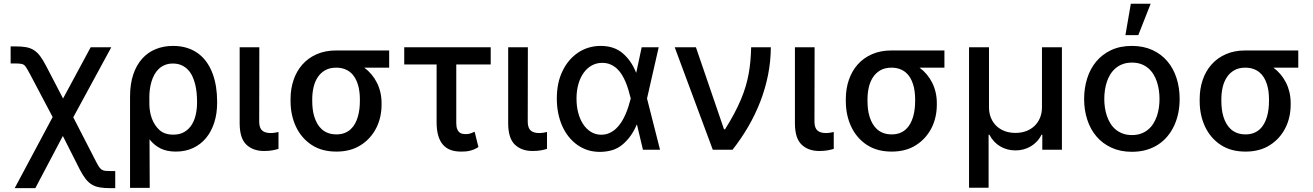

<svg xmlns="http://www.w3.org/2000/svg" viewBox="-20 -797 6990 1022"><path d="M36.6 -459.2V-550.1H61.1Q94.5 -550.1 118.1 -546Q141.7 -541.9 160 -530.4Q178.3 -518.8 193.5 -498.6Q208.8 -478.3 225.5 -446L315.7 -272.7L462.7 -545.5H572.4L370 -172.6L491.1 62.9Q500.4 81 507.1 91.1Q513.8 101.2 521.8 106.2Q529.8 111.2 540.7 112.4Q551.5 113.6 568.9 113.6H593.4V204.5H568.9Q535.5 204.5 511.5 200.6Q487.6 196.7 469.3 185.7Q451 174.7 435.9 155.4Q420.8 136 404.8 105.5L314.6 -73.2L168 204.5H58.2L260.3 -174L139.2 -403.4Q132.1 -416.9 126.2 -426.7Q120.4 -436.4 116.5 -442.1Q112.2 -448.2 107.4 -451.5Q102.6 -454.9 96.2 -456.5Q89.8 -458.1 81.3 -458.6Q72.8 -459.2 61.1 -459.2Z M901.3 -552.6Q943.5 -552.6 977.3 -541.5Q1011 -530.5 1037.1 -510.7Q1063.2 -490.8 1081.9 -463.4Q1100.5 -436.1 1112.4 -403.4Q1124.3 -370.7 1130 -334Q1135.7 -297.2 1135.7 -258.5V-248.6Q1135.7 -191.8 1120.4 -144.2Q1105.1 -96.6 1076.7 -62.3Q1048.3 -28.1 1007.6 -9.1Q967 9.9 915.8 9.9Q867.9 9.9 834 -7.1Q800.1 -24.1 775.9 -55.4L777 203.1H672.2V-282.7Q672.2 -349.8 689.3 -400.4Q706.3 -451 736.9 -484.9Q767.4 -518.8 809.3 -535.7Q851.2 -552.6 901.3 -552.6ZM774.9 -279.1 775.2 -236.5Q775.9 -218.4 779.1 -200.5Q782.3 -182.5 788.7 -165.5Q795.1 -148.4 804.9 -133.2Q814.6 -117.9 828.1 -105.5Q855.5 -80.3 902.7 -80.3Q937.9 -80.3 962 -95Q986.2 -109.7 1000.9 -133.5Q1015.6 -157.3 1022.2 -187.5Q1028.8 -217.7 1028.8 -248.6V-258.5Q1028.8 -279.5 1026.6 -302.6Q1024.5 -325.6 1019 -347.8Q1013.5 -370 1004.3 -390.3Q995 -410.5 980.6 -425.6Q966.3 -440.7 946.4 -449.8Q926.5 -458.8 899.9 -458.8Q876.1 -458.8 857.4 -451Q838.8 -443.2 824.9 -430Q811.1 -416.9 801.5 -399.1Q791.9 -381.4 786 -361.3Q780.2 -341.3 777.5 -320.3Q774.9 -299.4 774.9 -279.1Z M1255.7 -545.5H1360.4L1359.7 -147Q1360.4 -115.8 1375.5 -102.3Q1390.6 -88.8 1420.8 -88.8Q1432.5 -88.8 1444.4 -90.9Q1456.3 -93 1462.4 -94.5V-4.6Q1449.2 -0.4 1430 3.2Q1410.9 6.7 1385.3 6.7Q1327.4 6.7 1291.9 -26.6Q1255.7 -60.7 1255.7 -141Z M1526.6 -269.9Q1526.6 -324.6 1542.8 -371.8Q1558.9 -419 1589.8 -453.8Q1620.7 -488.6 1666 -508.5Q1711.3 -528.4 1769.5 -528.4H2051.5V-436.8H1919Q1940 -421.5 1957 -401.3Q1974.1 -381 1986.2 -357.1Q1998.2 -333.1 2004.6 -305.8Q2011 -278.4 2011 -248.6V-238.6Q2011 -206.3 2004.1 -175.4Q1997.2 -144.5 1983.5 -117Q1969.8 -89.5 1949.2 -66.1Q1928.6 -42.6 1900.9 -24.9Q1846.9 9.9 1771 9.9Q1732.2 9.9 1699.4 1.2Q1666.5 -7.5 1638.8 -25.6Q1611.9 -43.3 1590.9 -67.6Q1570 -92 1555.8 -121.8Q1541.5 -151.6 1534.1 -186.1Q1526.6 -220.5 1526.6 -258.5ZM1771 -81.7Q1795.5 -81.7 1814.1 -89Q1832.7 -96.2 1846.6 -109Q1860.4 -121.8 1869.9 -139Q1879.3 -156.2 1884.9 -176Q1890.6 -195.7 1893.1 -216.8Q1895.6 -237.9 1895.6 -258.5V-269.9Q1895.6 -290.1 1892.9 -310.4Q1890.3 -330.6 1884.4 -349.1Q1878.6 -367.5 1869 -383.7Q1859.4 -399.9 1845.3 -411.6Q1831.3 -423.3 1812.5 -430Q1793.7 -436.8 1769.5 -436.8Q1734.4 -436.8 1710 -422.6Q1685.7 -408.4 1670.6 -384.9Q1655.5 -361.5 1648.8 -331.5Q1642 -301.5 1642 -269.9V-258.5Q1642 -237.9 1644.5 -216.6Q1647 -195.3 1653.1 -175.8Q1659.1 -156.2 1668.9 -139Q1678.6 -121.8 1692.8 -109Q1707 -96.2 1726.4 -89Q1745.7 -81.7 1771 -81.7Z M2592 -545.5V-453.8H2408.7V-143.1Q2408.7 -122.5 2413.4 -110.4Q2418 -98.4 2425.4 -92.3Q2432.9 -86.3 2442.1 -84.7Q2451.3 -83.1 2460.6 -83.1Q2474.8 -83.1 2486.2 -87.4Q2497.5 -91.6 2506.4 -95.9L2526.6 -14.2Q2514.9 -6.7 2503.6 -2Q2492.2 2.8 2480.8 5.5Q2469.5 8.2 2457.9 9.1Q2446.4 9.9 2433.6 9.9Q2402.3 9.9 2378 0.9Q2353.7 -8.2 2337.4 -27.2Q2321 -46.2 2312.5 -75.8Q2304 -105.5 2304 -146.3V-453.8H2131.7V-545.5Z M2685 -545.5H2789.8L2789.1 -147Q2789.8 -115.8 2804.9 -102.3Q2820 -88.8 2850.1 -88.8Q2861.9 -88.8 2873.8 -90.9Q2885.7 -93 2891.7 -94.5V-4.6Q2878.6 -0.4 2859.4 3.2Q2840.2 6.7 2814.6 6.7Q2756.7 6.7 2721.2 -26.6Q2685 -60.7 2685 -141Z M2974.1 -418.3Q2989 -449.9 3010.1 -474.8Q3031.2 -499.6 3057.2 -517Q3083.1 -534.4 3113.5 -543.5Q3143.8 -552.6 3177.2 -552.6Q3249.3 -552.6 3295.1 -513.1Q3340.9 -473.7 3365.8 -410.5H3366.8L3395.6 -545.5H3486.2L3424 -272.7L3493.3 0H3402.3L3370.7 -133.2H3369Q3343 -70 3295.5 -29.1Q3268.8 -6.4 3237.9 2.5Q3207 11.4 3172.6 11.4Q3138.1 11.4 3108.5 2Q3078.8 -7.5 3052.9 -25.9Q3027.3 -44 3007.1 -69.4Q2986.9 -94.8 2972.8 -126.2Q2958.8 -157.7 2951.3 -194.6Q2943.9 -231.5 2943.9 -272.7Q2943.9 -356.9 2974.1 -418.3ZM3180 -79.9Q3204.2 -79.9 3223.9 -88.8Q3243.6 -97.7 3259.4 -112.6Q3275.2 -127.5 3287.5 -146.8Q3299.7 -166.2 3309.1 -187.5Q3318.5 -208.8 3325.3 -230.5Q3332 -252.1 3337 -271.3L3337.4 -272.7L3337 -274.1Q3332 -294 3325.8 -315.5Q3319.6 -337 3311.1 -358Q3302.6 -378.9 3291 -397.9Q3279.5 -416.9 3264.4 -431.1Q3249.3 -445.3 3229.8 -453.8Q3210.2 -462.4 3185.4 -462.4Q3154.8 -462.4 3129.6 -448.3Q3104.4 -434.3 3086.5 -409.1Q3068.5 -383.9 3058.6 -348.9Q3048.7 -313.9 3048.7 -272Q3048.7 -230.8 3058.1 -195.7Q3067.5 -160.5 3084.9 -134.8Q3102.3 -109 3126.4 -94.5Q3150.6 -79.9 3180 -79.9Z M3684.3 -545.5 3833.8 -109H3839.5Q3867.2 -153.1 3887.8 -191.9Q3908.4 -230.8 3923.5 -266.5Q3938.6 -302.2 3948.7 -336.1Q3958.8 -370 3965 -403.8Q3971.2 -437.5 3974.3 -472.5Q3977.3 -507.5 3978.3 -545.5H4083.1Q4082.7 -470.5 4068.2 -397.7Q4053.6 -324.9 4027 -256.2Q4000.4 -187.5 3962.9 -123Q3925.4 -58.6 3879.3 0H3774.1L3571.4 -545.5Z M4211.3 -545.5H4316.1L4315.3 -147Q4316.1 -115.8 4331.1 -102.3Q4346.2 -88.8 4376.4 -88.8Q4388.1 -88.8 4400 -90.9Q4411.9 -93 4418 -94.5V-4.6Q4404.8 -0.4 4385.7 3.2Q4366.5 6.7 4340.9 6.7Q4283 6.7 4247.5 -26.6Q4211.3 -60.7 4211.3 -141Z M4482.2 -269.9Q4482.2 -324.6 4498.4 -371.8Q4514.6 -419 4545.5 -453.8Q4576.3 -488.6 4621.6 -508.5Q4666.9 -528.4 4725.1 -528.4H5007.1V-436.8H4874.6Q4895.6 -421.5 4912.6 -401.3Q4929.7 -381 4941.8 -357.1Q4953.8 -333.1 4960.2 -305.8Q4966.6 -278.4 4966.6 -248.6V-238.6Q4966.6 -206.3 4959.7 -175.4Q4952.8 -144.5 4939.1 -117Q4925.4 -89.5 4904.8 -66.1Q4884.2 -42.6 4856.5 -24.9Q4802.6 9.9 4726.6 9.9Q4687.9 9.9 4655 1.2Q4622.2 -7.5 4594.5 -25.6Q4567.5 -43.3 4546.5 -67.6Q4525.6 -92 4511.4 -121.8Q4497.2 -151.6 4489.7 -186.1Q4482.2 -220.5 4482.2 -258.5ZM4726.6 -81.7Q4751.1 -81.7 4769.7 -89Q4788.4 -96.2 4802.2 -109Q4816.1 -121.8 4825.5 -139Q4834.9 -156.2 4840.6 -176Q4846.2 -195.7 4848.7 -216.8Q4851.2 -237.9 4851.2 -258.5V-269.9Q4851.2 -290.1 4848.5 -310.4Q4845.9 -330.6 4840 -349.1Q4834.2 -367.5 4824.6 -383.7Q4815 -399.9 4801 -411.6Q4786.9 -423.3 4768.1 -430Q4749.3 -436.8 4725.1 -436.8Q4690 -436.8 4665.7 -422.6Q4641.3 -408.4 4626.2 -384.9Q4611.2 -361.5 4604.4 -331.5Q4597.7 -301.5 4597.7 -269.9V-258.5Q4597.7 -237.9 4600.1 -216.6Q4602.6 -195.3 4608.7 -175.8Q4614.7 -156.2 4624.5 -139Q4634.2 -121.8 4648.4 -109Q4662.6 -96.2 4682 -89Q4701.3 -81.7 4726.6 -81.7Z M5138.1 -545.5H5244.3V-226.2Q5244.3 -195 5254.8 -169.6Q5265.3 -144.2 5283.9 -126.4Q5302.6 -108.7 5328.5 -99.1Q5354.4 -89.5 5385.3 -89.5Q5416.2 -89.5 5441.9 -99.1Q5467.7 -108.7 5486.5 -126.6Q5505.3 -144.5 5515.8 -169.7Q5526.3 -195 5526.3 -226.2V-545.5H5632.5V0H5528.1V-79.9H5523.8Q5513.8 -59.7 5499.1 -44Q5484.4 -28.4 5466.4 -17.8Q5448.5 -7.1 5427.9 -1.8Q5407.3 3.6 5385.3 3.6Q5340.6 3.6 5304.2 -17.8Q5267.8 -39.1 5246.4 -79.9H5242.2V202.4H5138.1Z M6005 -552.6Q6066.4 -552.6 6113.8 -530.9Q6161.2 -509.2 6193.5 -471.2Q6225.9 -433.2 6242.5 -381.6Q6259.2 -329.9 6259.2 -270.2Q6259.2 -231.9 6252 -196Q6244.7 -160.2 6230.3 -128.9Q6215.9 -97.7 6194.6 -71.9Q6173.3 -46.2 6145.1 -27.7Q6116.8 -9.2 6081.9 0.9Q6046.9 11 6005 11Q5943.9 11 5896.7 -10.7Q5849.4 -32.3 5816.9 -70.1Q5784.4 -108 5767.6 -159.4Q5750.7 -210.9 5750.7 -270.2Q5750.7 -328.1 5766.9 -379.4Q5783 -430.8 5815 -469.3Q5846.9 -507.8 5894.5 -530.2Q5942.1 -552.6 6005 -552.6ZM5858 -270.6Q5858 -247.5 5861.3 -224.3Q5864.7 -201 5872 -179.7Q5879.3 -158.4 5890.8 -139.7Q5902.3 -121.1 5918.9 -107.4Q5935.4 -93.8 5956.9 -85.9Q5978.3 -78.1 6005.3 -78.1Q6032.3 -78.1 6053.4 -85.8Q6074.6 -93.4 6090.9 -106.9Q6107.2 -120.4 6118.8 -138.7Q6130.3 -157 6137.8 -178.4Q6145.2 -199.9 6148.6 -223.4Q6152 -246.8 6152 -270.6Q6152 -293.7 6148.6 -316.9Q6145.2 -340.2 6138.1 -361.7Q6131 -383.2 6119.5 -401.8Q6108 -420.5 6091.6 -434.3Q6075.3 -448.2 6053.8 -456Q6032.3 -463.8 6005.3 -463.8Q5978.7 -463.8 5957.2 -456.1Q5935.7 -448.5 5919.4 -434.8Q5903.1 -421.2 5891.3 -402.9Q5879.6 -384.6 5872.3 -363.1Q5865.1 -341.6 5861.5 -318Q5858 -294.4 5858 -270.6ZM5970.5 -610.1 5999.3 -777H6104.8L6039.1 -610.1Z M6365.8 -269.9Q6365.8 -324.6 6381.9 -371.8Q6398.1 -419 6429 -453.8Q6459.9 -488.6 6505.1 -508.5Q6550.4 -528.4 6608.7 -528.4H6890.6V-436.8H6758.2Q6779.1 -421.5 6796.2 -401.3Q6813.2 -381 6825.3 -357.1Q6837.4 -333.1 6843.8 -305.8Q6850.1 -278.4 6850.1 -248.6V-238.6Q6850.1 -206.3 6843.2 -175.4Q6836.3 -144.5 6822.6 -117Q6808.9 -89.5 6788.4 -66.1Q6767.8 -42.6 6740.1 -24.9Q6686.1 9.9 6610.1 9.9Q6571.4 9.9 6538.5 1.2Q6505.7 -7.5 6478 -25.6Q6451 -43.3 6430 -67.6Q6409.1 -92 6394.9 -121.8Q6380.7 -151.6 6373.2 -186.1Q6365.8 -220.5 6365.8 -258.5ZM6610.1 -81.7Q6634.6 -81.7 6653.2 -89Q6671.9 -96.2 6685.7 -109Q6699.6 -121.8 6709 -139Q6718.4 -156.2 6724.1 -176Q6729.8 -195.7 6732.2 -216.8Q6734.7 -237.9 6734.7 -258.5V-269.9Q6734.7 -290.1 6732.1 -310.4Q6729.4 -330.6 6723.5 -349.1Q6717.7 -367.5 6708.1 -383.7Q6698.5 -399.9 6684.5 -411.6Q6670.5 -423.3 6651.6 -430Q6632.8 -436.8 6608.7 -436.8Q6573.5 -436.8 6549.2 -422.6Q6524.9 -408.4 6509.8 -384.9Q6494.7 -361.5 6487.9 -331.5Q6481.2 -301.5 6481.2 -269.9V-258.5Q6481.2 -237.9 6483.7 -216.6Q6486.2 -195.3 6492.2 -175.8Q6498.2 -156.2 6508 -139Q6517.8 -121.8 6532 -109Q6546.2 -96.2 6565.5 -89Q6584.9 -81.7 6610.1 -81.7Z"/></svg>

Font: Inter P Medium
Style: Regular
Weight: 500
Designer: Rasmus Andersson
Foundry: rsms
Version: Version 3.018;git-588b23468